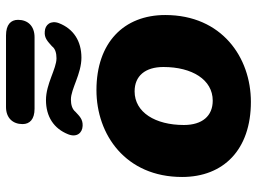

<svg xmlns="http://www.w3.org/2000/svg" viewBox="-128 -716 855 639"><g transform="rotate(-90 299.5 -396.5)"><path d="M280 11C428 11 569 -86 569 -274C569 -412 477 -503 319 -503C171 -503 30 -406 30 -218C30 -80 121 11 280 11ZM284 -116C233 -116 203 -151 203 -212C203 -307 245 -376 315 -376C366 -376 396 -341 396 -280C396 -185 354 -116 284 -116ZM257 -709H495C533 -709 553 -732 553 -764C553 -788 537 -804 501 -804H263C226 -804 206 -781 206 -749C206 -725 222 -709 257 -709ZM200 -549C222 -548 232 -559 247 -573C256 -584 271 -588 288 -588C323 -588 373 -553 427 -553C482 -553 523 -579 542 -628C552 -655 537 -674 514 -675C492 -677 481 -665 465 -651C457 -640 442 -636 425 -636C390 -636 340 -671 286 -671C231 -671 191 -645 172 -597C161 -569 176 -550 200 -549Z"/></g></svg>

Font: SN Pro Heavy
Style: Italic
Weight: 800
Italic angle: -9°
Designer: Tobias Whetton
Foundry: Supernotes
Version: Version 1.001;Glyphs 3.2 (3249)